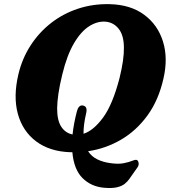

<svg xmlns="http://www.w3.org/2000/svg" viewBox="-20 -735 836 946"><path d="M520.5 -714.5Q623.5 -712 690.5 -662.2Q757.5 -612.5 783 -530.5Q808.5 -448.5 785.5 -348.5Q761.5 -241.5 706.5 -166Q651.5 -90.5 575.8 -46.5Q500 -2.5 414 10Q431 36 458.8 49.8Q486.5 63.5 522 68.5Q562.5 74.5 589 69.2Q615.5 64 630.8 57.5Q646 51 653.5 53Q660.5 55.5 662.8 67Q665 78.5 657.5 89.5L617 147Q608.5 159.5 594.5 170.8Q580.5 182 556.2 187.8Q532 193.5 491.5 190Q428 184 386 141.8Q344 99.5 336.5 15Q331.5 15 326 15Q224.5 11.5 158 -38.5Q91.5 -88.5 68 -174Q44.5 -259.5 71 -370.5Q89.5 -447.5 130.8 -511.2Q172 -575 231.5 -621.5Q291 -668 364.5 -692.2Q438 -716.5 520.5 -714.5ZM359 -187Q362.5 -201 370 -209.2Q377.5 -217.5 389 -215Q412.5 -210.5 404.5 -177Q391 -119.5 391.5 -76Q440 -91 487.5 -155.2Q535 -219.5 569 -350.5Q580.5 -397.5 585.8 -434.8Q591 -472 590.5 -501Q590 -561 565.2 -592.5Q540.5 -624 502 -628Q461.5 -632 420.5 -606.5Q379.5 -581 344.8 -522.2Q310 -463.5 287 -368.5Q274 -316 268 -274.5Q262 -233 261.5 -201.5Q261.5 -141 282.2 -110Q303 -79 337.5 -72.5Q343 -125.5 359 -187Z"/></svg>

Font: Fraunces 9pt SuperSoft
Style: Bold Italic
Weight: 700
Italic angle: -16°
Version: Version 1.000;[b76b70a41]